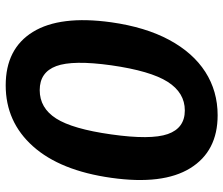

<svg xmlns="http://www.w3.org/2000/svg" viewBox="-75 -698 784 674"><g transform="rotate(90 317.0 -361.0)"><path d="M279.6 11Q150.8 11 92 -84.6Q33.3 -180.1 58.2 -359.4Q75.2 -479.7 120.1 -563.1Q165.1 -646.5 232.5 -689.8Q300 -733 384.7 -733Q511.2 -733 570.5 -636.7Q629.8 -540.4 604.3 -360Q579.2 -180.6 493.6 -84.8Q408 11 279.6 11ZM296.3 -108.4Q359.2 -108.4 396 -166.1Q432.8 -223.8 451.8 -359.3Q471.5 -498.2 450.6 -558Q429.6 -617.8 367.7 -617.8Q305.5 -617.8 267.2 -557.5Q228.9 -497.2 209.2 -359.3Q190.4 -224.6 212 -166.5Q233.6 -108.4 296.3 -108.4Z"/></g></svg>

Font: Public Sans Thin
Style: Italic
Weight: 100
Italic angle: -8°
Designer: The Public Sans project authors (U.S. Web Design System). Libre Franklin designed by Pablo Impallari and Rodrigo Fuenzal
Version: Version 2.000